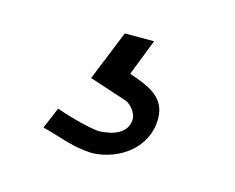

<svg xmlns="http://www.w3.org/2000/svg" viewBox="-51 -80 482 393"><g transform="rotate(15 190.0 116.0)"><path d="M172 196C157 196 109 184 79 173L60 218C105 230 127 241 169 243C228 241 282 201 282 140C282 94 244 80 203 66L233 -11H171L128 95L210 122C218 126 232 140 232 154C232 184 202 195 172 196Z"/></g></svg>

Font: Cantarell
Style: Oblique
Weight: 400
Italic angle: -8°
Designer: Dave Crossland
Version: Version 0.024